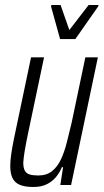

<svg xmlns="http://www.w3.org/2000/svg" viewBox="-20 -739 414 767"><path d="M113 8Q80 8 59.5 -0.5Q39 -9 30 -27.5Q21 -46 21 -76Q21 -97 25 -124.5Q29 -152 36 -186L104 -510H156L91 -201Q83 -162 78.5 -135Q74 -108 73 -89Q73 -69 79 -57.5Q85 -46 98.5 -42Q112 -38 133 -38Q166 -38 187.5 -55Q209 -72 223 -101.5Q237 -131 246.5 -168.5Q256 -206 266 -248L321 -510H371L264 0H221L232 -71H227Q218 -49 203.5 -31.5Q189 -14 167 -3Q145 8 113 8ZM220 -583 184 -713 185 -719H222L257 -619L334 -719H374L372 -713L281 -583Z"/></svg>

Font: Saira ExtraCondensed Light
Style: Italic
Weight: 300
Width: 2
Italic angle: -12°
Designer: Hector Gatti with collaboration of the Omnibus-Type team
Foundry: Omnibus-Type
Version: Version 1.101